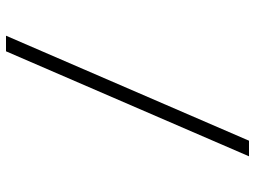

<svg xmlns="http://www.w3.org/2000/svg" viewBox="-125 -685 850 640"><g transform="rotate(-90 300.0 -365.0)"><path d="M99 40 449 -770H501L151 40Z"/></g></svg>

Font: M PLUS Code Latin 60 Light
Style: Regular
Weight: 300
Width: 7
Monospace: yes
Designer: Coji Morishita
Foundry: UNDERFOREST DESIGN
Version: Version 1.005; ttfautohint (v1.8.3)